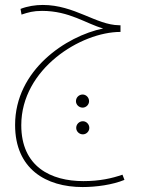

<svg xmlns="http://www.w3.org/2000/svg" viewBox="-20 -485 576 776"><path d="M314 271C368 271 435 262 483 242L475 221C432 236 382 247 317 247C186 247 66 189 66 21C66 -207 307 -356 467 -356V-383H461C369 -384 281 -465 153 -465C123 -465 91 -460 63 -449L67 -426C94 -435 114 -441 150 -441C261 -441 328 -389 397 -370C247 -339 41 -202 41 20C41 198 166 271 314 271ZM314 -50C328 -50 340 -62 340 -76C340 -91 328 -103 314 -103C299 -103 287 -91 287 -76C287 -62 299 -50 314 -50ZM315 58C329 58 341 46 341 32C341 17 329 5 315 5C300 5 288 17 288 32C288 46 300 58 315 58Z"/></svg>

Font: Noto Sans Arabic UI Cn Th
Style: Regular
Weight: 100
Width: 3
Designer: Monotype Design Team, Nadine Chahine and Nizar Qandah
Foundry: Monotype Imaging Inc.
Version: Version 2.010